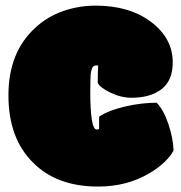

<svg xmlns="http://www.w3.org/2000/svg" viewBox="-20 -666 659 699"><path d="M332 -194.3Q336.9 -194.3 340.8 -196.8V-241.2Q374 -263.7 433.8 -277.8Q493.7 -292 550.3 -292Q576.2 -265.6 593.5 -213.1Q610.8 -160.6 611.8 -118.2Q602.1 -98.6 578.9 -76.2Q555.7 -53.7 522.9 -34.7Q441.9 13.2 336.9 13.2Q186.5 13.2 100.1 -74.2Q10.7 -162.6 10.7 -319.1Q10.7 -475.6 108.4 -564.9Q151.4 -605 208.5 -625.2Q265.6 -645.5 328.6 -645.5Q451.7 -645.5 530.3 -585.9Q608.9 -526.4 608.9 -439Q608.9 -373 568.4 -341.6Q527.8 -310.1 458.5 -310.1Q420.4 -310.1 381.8 -328.9Q343.3 -347.7 335.9 -364.3Q335.9 -404.3 337.4 -427.2Q336.4 -427.7 334 -427.7H330.6Q323.2 -427.7 319.1 -423.6Q314.9 -419.4 311.8 -406.2Q308.6 -393.1 308.6 -334.5Q308.6 -194.3 332 -194.3Z"/></svg>

Font: Modak
Style: Regular
Weight: 400
Version: Version 1.036;PS Version 1.000;hotconv 1.0.79;makeotf.lib2.5